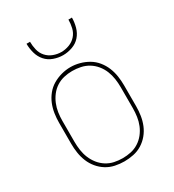

<svg xmlns="http://www.w3.org/2000/svg" viewBox="-181 -842 862 952"><g transform="rotate(-30 250.0 -366.0)"><path d="M250 8Q224 8 197.5 2.5Q171 -3 148.5 -17Q126 -31 109 -51.5Q92 -72 82 -96.5Q72 -121 68 -147.5Q64 -174 64 -200V-320Q64 -346 68 -372.5Q72 -399 82 -423.5Q92 -448 109 -469Q126 -490 149 -503.5Q172 -517 198 -524Q224 -531 250 -531Q276 -531 302 -524Q328 -517 351 -503.5Q374 -490 391 -469Q408 -448 418 -423.5Q428 -399 432 -372.5Q436 -346 436 -320V-200Q436 -174 432 -147.5Q428 -121 418 -96.5Q408 -72 391 -51.5Q374 -31 351.5 -17Q329 -3 302.5 2.5Q276 8 250 8ZM250 -10Q274 -10 297.5 -15Q321 -20 341.5 -33Q362 -46 377 -65Q392 -84 401 -106Q410 -128 413.5 -152Q417 -176 417 -200V-320Q417 -344 413.5 -368Q410 -392 401 -414.5Q392 -437 376.5 -456Q361 -475 340.5 -487.5Q320 -500 296 -505Q272 -510 248 -510Q224 -510 200.5 -504.5Q177 -499 157 -486Q137 -473 122.5 -454Q108 -435 99 -413Q90 -391 86.5 -367.5Q83 -344 83 -320V-200Q83 -176 86.5 -152Q90 -128 99 -106Q108 -84 123 -65Q138 -46 158.5 -33Q179 -20 202.5 -15Q226 -10 250 -10ZM250 -600Q223 -600 196.5 -609.5Q170 -619 152.5 -639Q135 -659 127.5 -686Q120 -713 120 -740H140Q140 -717 145.5 -693.5Q151 -670 166.5 -652.5Q182 -635 204.5 -626.5Q227 -618 250 -618Q273 -618 295.5 -626.5Q318 -635 333.5 -652.5Q349 -670 354.5 -693.5Q360 -717 360 -740H380Q380 -713 372.5 -686Q365 -659 347.5 -639Q330 -619 303.5 -609.5Q277 -600 250 -600Z"/></g></svg>

Font: Zed Mono Thin
Style: Regular
Weight: 100
Monospace: yes
Designer: Belleve Invis
Foundry: Belleve Invis
Version: Version 1.0.0; ttfautohint (v1.8.4)